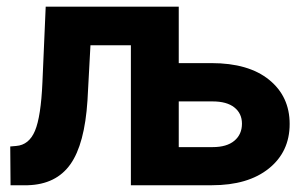

<svg xmlns="http://www.w3.org/2000/svg" viewBox="-20 -548 898 568"><path d="M508.8 -361.3H605.5Q715.3 -361.3 776.1 -312Q836.9 -262.7 836.9 -181.2Q836.9 -99.1 775.4 -49.6Q713.9 0 606.9 0H367.2V-414.1H247.6L238.8 -251Q230.5 -121.6 188.2 -62Q146 -2.4 62 0H11.2L10.3 -114.7L27.8 -116.2Q65.9 -119.1 83.5 -161.1Q101.1 -203.1 105.5 -304.2L115.2 -528.3H508.8ZM508.8 -248V-112.8H608.9Q650.9 -112.8 673.3 -131.6Q695.8 -150.4 695.8 -182.1Q695.8 -212.4 673.3 -230.2Q650.9 -248 608.9 -248Z"/></svg>

Font: RobotoInd
Style: Bold
Weight: 700
Designer: Google
Version: Version 2.001150; 2014